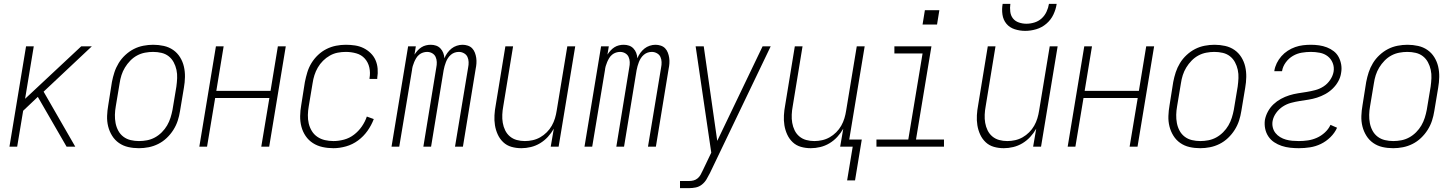

<svg xmlns="http://www.w3.org/2000/svg" viewBox="-20 -760 7540 995"><path d="M29 0 115 -520H155L110 -248L401 -520H456L206 -285L370 0H325L217 -187L176 -258L100 -186L69 0Z M700 8Q671 8 644.5 2Q618 -4 596.5 -19Q575 -34 561 -56.5Q547 -79 540.5 -105Q534 -131 535 -159Q536 -187 541 -215L560 -335Q565 -361 573 -385.5Q581 -410 595 -433Q609 -456 629.5 -475Q650 -494 673.5 -506Q697 -518 723 -523Q749 -528 774 -528Q802 -528 829 -522Q856 -516 877.5 -501Q899 -486 913 -463.5Q927 -441 933 -415Q939 -389 938.5 -361Q938 -333 933 -305L913 -185Q909 -159 901 -134.5Q893 -110 878.5 -87Q864 -64 844 -45Q824 -26 800 -14Q776 -2 750.5 3Q725 8 700 8ZM700 -29Q721 -29 742 -33Q763 -37 782.5 -47.5Q802 -58 818.5 -74.5Q835 -91 846 -110Q857 -129 863.5 -149.5Q870 -170 874 -191L894 -311Q897 -333 898 -355Q899 -377 894.5 -398Q890 -419 880 -437.5Q870 -456 854 -468.5Q838 -481 817 -486Q796 -491 773 -491Q753 -491 731.5 -487Q710 -483 690.5 -472.5Q671 -462 655 -445.5Q639 -429 627.5 -410Q616 -391 609.5 -370.5Q603 -350 600 -329L580 -209Q576 -187 575.5 -165Q575 -143 579 -122Q583 -101 593 -82.5Q603 -64 619.5 -51.5Q636 -39 657 -34Q678 -29 700 -29Z M1013 0 1099 -520H1139L1101 -289H1382L1420 -520H1461L1375 0H1334L1376 -252H1095L1053 0Z M1708 8Q1679 8 1651.5 2Q1624 -4 1601.5 -18.5Q1579 -33 1564 -55Q1549 -77 1542 -103.5Q1535 -130 1535.5 -158.5Q1536 -187 1541 -215L1560 -335Q1565 -360 1572.5 -385Q1580 -410 1594 -433Q1608 -456 1628 -475Q1648 -494 1672 -506Q1696 -518 1721.5 -523Q1747 -528 1772 -528Q1796 -528 1819.5 -524.5Q1843 -521 1863.5 -511Q1884 -501 1900.5 -485Q1917 -469 1926 -448.5Q1935 -428 1937 -404Q1939 -380 1935 -356Q1935 -355 1935 -353.5Q1935 -352 1935 -351H1895Q1895 -352 1895 -353Q1895 -354 1895 -355Q1900 -383 1894 -410Q1888 -437 1870.5 -456.5Q1853 -476 1826.5 -483.5Q1800 -491 1772 -491Q1751 -491 1730 -487Q1709 -483 1689.5 -472Q1670 -461 1654 -445Q1638 -429 1627 -410Q1616 -391 1609.5 -370.5Q1603 -350 1600 -329L1580 -209Q1576 -187 1575.5 -164Q1575 -141 1580 -120Q1585 -99 1596 -81Q1607 -63 1624.5 -51Q1642 -39 1663.5 -34Q1685 -29 1708 -29Q1735 -29 1763 -36.5Q1791 -44 1814.5 -62Q1838 -80 1855 -104.5Q1872 -129 1881 -156L1917 -143Q1905 -111 1884.5 -82Q1864 -53 1835.5 -32Q1807 -11 1773.5 -1.5Q1740 8 1708 8Z M2009 0 2095 -520H2135L2128 -477Q2135 -488 2144 -498Q2153 -508 2164 -515Q2175 -522 2187.5 -525Q2200 -528 2212 -528Q2227 -528 2240 -523.5Q2253 -519 2262.5 -509Q2272 -499 2277 -486Q2282 -473 2283 -458Q2289 -473 2298.5 -486Q2308 -499 2320 -508.5Q2332 -518 2347 -523Q2362 -528 2377 -528Q2391 -528 2404.5 -523.5Q2418 -519 2427 -509.5Q2436 -500 2441 -487Q2446 -474 2448 -460Q2450 -446 2449 -431.5Q2448 -417 2445 -403L2379 0H2338L2406 -410Q2409 -424 2408.5 -438.5Q2408 -453 2402.5 -465Q2397 -477 2384.5 -484Q2372 -491 2358 -491Q2347 -491 2336.5 -487.5Q2326 -484 2317 -476.5Q2308 -469 2301.5 -459Q2295 -449 2291 -438.5Q2287 -428 2284 -417.5Q2281 -407 2279 -396L2214 0H2174L2241 -410Q2244 -424 2243.5 -438.5Q2243 -453 2237.5 -465Q2232 -477 2220 -484Q2208 -491 2193 -491Q2183 -491 2172 -487.5Q2161 -484 2152 -476.5Q2143 -469 2137 -459Q2131 -449 2126.5 -438.5Q2122 -428 2119 -417.5Q2116 -407 2115 -396L2049 0Z M2682 8Q2655 8 2630.5 1Q2606 -6 2588 -23Q2570 -40 2559.5 -63Q2549 -86 2545 -111Q2541 -136 2542.5 -162.5Q2544 -189 2549 -215L2599 -520H2639L2588 -209Q2584 -188 2583 -166Q2582 -144 2585.5 -123.5Q2589 -103 2598 -84.5Q2607 -66 2622.5 -53Q2638 -40 2658 -34.5Q2678 -29 2700 -29Q2720 -29 2740.5 -33.5Q2761 -38 2779.5 -48.5Q2798 -59 2813.5 -74.5Q2829 -90 2839.5 -108.5Q2850 -127 2856 -147Q2862 -167 2865 -187L2920 -520H2961L2875 0H2834L2850 -93Q2837 -70 2819 -50.5Q2801 -31 2778.5 -17.5Q2756 -4 2731 2Q2706 8 2682 8Z M3009 0 3095 -520H3135L3128 -477Q3135 -488 3144 -498Q3153 -508 3164 -515Q3175 -522 3187.5 -525Q3200 -528 3212 -528Q3227 -528 3240 -523.5Q3253 -519 3262.5 -509Q3272 -499 3277 -486Q3282 -473 3283 -458Q3289 -473 3298.5 -486Q3308 -499 3320 -508.5Q3332 -518 3347 -523Q3362 -528 3377 -528Q3391 -528 3404.5 -523.5Q3418 -519 3427 -509.5Q3436 -500 3441 -487Q3446 -474 3448 -460Q3450 -446 3449 -431.5Q3448 -417 3445 -403L3379 0H3338L3406 -410Q3409 -424 3408.5 -438.5Q3408 -453 3402.5 -465Q3397 -477 3384.5 -484Q3372 -491 3358 -491Q3347 -491 3336.5 -487.5Q3326 -484 3317 -476.5Q3308 -469 3301.5 -459Q3295 -449 3291 -438.5Q3287 -428 3284 -417.5Q3281 -407 3279 -396L3214 0H3174L3241 -410Q3244 -424 3243.5 -438.5Q3243 -453 3237.5 -465Q3232 -477 3220 -484Q3208 -491 3193 -491Q3183 -491 3172 -487.5Q3161 -484 3152 -476.5Q3143 -469 3137 -459Q3131 -449 3126.5 -438.5Q3122 -428 3119 -417.5Q3116 -407 3115 -396L3049 0Z M3504 215V178H3551Q3563 178 3574.5 175Q3586 172 3595.5 164Q3605 156 3611 145Q3617 134 3622 123V122H3623Q3623 122 3623 121.5Q3623 121 3623 121L3666 31Q3646 -106 3625.5 -244Q3605 -382 3585 -520H3627L3697 -30L3932 -520H3974L3659 137Q3651 153 3641.5 169Q3632 185 3617.5 196.5Q3603 208 3585.5 211.5Q3568 215 3551 215Z M4370 175 4399 0H4334L4350 -93Q4337 -70 4319 -50.5Q4301 -31 4278.5 -17.5Q4256 -4 4231 2Q4206 8 4182 8Q4155 8 4130.5 1Q4106 -6 4088 -23Q4070 -40 4059.5 -63Q4049 -86 4045 -111Q4041 -136 4042.5 -162.5Q4044 -189 4049 -215L4099 -520H4139L4088 -209Q4084 -188 4083 -166Q4082 -144 4085.5 -123.5Q4089 -103 4098 -84.5Q4107 -66 4122.5 -53Q4138 -40 4158 -34.5Q4178 -29 4200 -29Q4220 -29 4240.5 -33.5Q4261 -38 4279.5 -48.5Q4298 -59 4313.5 -74.5Q4329 -90 4339.5 -108.5Q4350 -127 4356 -147Q4362 -167 4365 -187L4420 -520H4461L4381 -37H4446L4411 175Z M4522 0V-37H4687L4761 -483H4615V-520H4807L4727 -37H4872V0ZM4761 -633 4773 -707H4848L4836 -633Z M5182 8Q5155 8 5130.5 1Q5106 -6 5088 -23Q5070 -40 5059.5 -63Q5049 -86 5045 -111Q5041 -136 5042.5 -162.5Q5044 -189 5049 -215L5099 -520H5139L5088 -209Q5084 -188 5083 -166Q5082 -144 5085.5 -123.5Q5089 -103 5098 -84.5Q5107 -66 5122.5 -53Q5138 -40 5158 -34.5Q5178 -29 5200 -29Q5220 -29 5240.5 -33.5Q5261 -38 5279.5 -48.5Q5298 -59 5313.5 -74.5Q5329 -90 5339.5 -108.5Q5350 -127 5356 -147Q5362 -167 5365 -187L5420 -520H5461L5375 0H5334L5350 -93Q5337 -70 5319 -50.5Q5301 -31 5278.5 -17.5Q5256 -4 5231 2Q5206 8 5182 8ZM5293 -600Q5265 -600 5238.5 -608.5Q5212 -617 5195.5 -637Q5179 -657 5175 -684.5Q5171 -712 5176 -740H5216Q5213 -720 5215.5 -699.5Q5218 -679 5229.5 -664.5Q5241 -650 5260 -643.5Q5279 -637 5299 -637Q5320 -637 5341 -643.5Q5362 -650 5378 -664.5Q5394 -679 5403.5 -699.5Q5413 -720 5416 -740H5456Q5452 -712 5439 -684.5Q5426 -657 5402.5 -637Q5379 -617 5350 -608.5Q5321 -600 5293 -600Z M5513 0 5599 -520H5639L5601 -289H5882L5920 -520H5961L5875 0H5834L5876 -252H5595L5553 0Z M6200 8Q6171 8 6144.5 2Q6118 -4 6096.5 -19Q6075 -34 6061 -56.5Q6047 -79 6040.5 -105Q6034 -131 6035 -159Q6036 -187 6041 -215L6060 -335Q6065 -361 6073 -385.5Q6081 -410 6095 -433Q6109 -456 6129.5 -475Q6150 -494 6173.5 -506Q6197 -518 6223 -523Q6249 -528 6274 -528Q6302 -528 6329 -522Q6356 -516 6377.5 -501Q6399 -486 6413 -463.5Q6427 -441 6433 -415Q6439 -389 6438.5 -361Q6438 -333 6433 -305L6413 -185Q6409 -159 6401 -134.5Q6393 -110 6378.5 -87Q6364 -64 6344 -45Q6324 -26 6300 -14Q6276 -2 6250.5 3Q6225 8 6200 8ZM6200 -29Q6221 -29 6242 -33Q6263 -37 6282.5 -47.5Q6302 -58 6318.5 -74.5Q6335 -91 6346 -110Q6357 -129 6363.5 -149.5Q6370 -170 6374 -191L6394 -311Q6397 -333 6398 -355Q6399 -377 6394.5 -398Q6390 -419 6380 -437.5Q6370 -456 6354 -468.5Q6338 -481 6317 -486Q6296 -491 6273 -491Q6253 -491 6231.5 -487Q6210 -483 6190.5 -472.5Q6171 -462 6155 -445.5Q6139 -429 6127.5 -410Q6116 -391 6109.5 -370.5Q6103 -350 6100 -329L6080 -209Q6076 -187 6075.5 -165Q6075 -143 6079 -122Q6083 -101 6093 -82.5Q6103 -64 6119.5 -51.5Q6136 -39 6157 -34Q6178 -29 6200 -29Z M6711 8Q6688 8 6665.5 5.5Q6643 3 6622 -4Q6601 -11 6583 -23Q6565 -35 6553 -53Q6541 -71 6536.5 -93Q6532 -115 6535 -138Q6539 -160 6550.5 -181.5Q6562 -203 6579.5 -219.5Q6597 -236 6618 -247.5Q6639 -259 6661.5 -266Q6684 -273 6706.5 -276.5Q6729 -280 6751 -283.5Q6773 -287 6796 -293Q6819 -299 6839 -312Q6859 -325 6873 -345.5Q6887 -366 6891 -388Q6895 -412 6886.5 -433.5Q6878 -455 6860.5 -468.5Q6843 -482 6820 -486.5Q6797 -491 6773 -491Q6750 -491 6726 -487Q6702 -483 6680.5 -470.5Q6659 -458 6643.5 -437Q6628 -416 6624 -392Q6624 -392 6624 -392Q6624 -392 6624 -391H6584Q6584 -392 6584 -392Q6584 -392 6584 -393Q6587 -413 6596.5 -432.5Q6606 -452 6620.5 -468.5Q6635 -485 6653.5 -497Q6672 -509 6692 -516Q6712 -523 6732.5 -525.5Q6753 -528 6773 -528Q6795 -528 6816 -525Q6837 -522 6856.5 -514.5Q6876 -507 6892 -494.5Q6908 -482 6917.5 -464Q6927 -446 6930.5 -425Q6934 -404 6930 -382Q6927 -360 6915.5 -339Q6904 -318 6886.5 -301Q6869 -284 6848 -272.5Q6827 -261 6805 -254Q6783 -247 6760.5 -243.5Q6738 -240 6715.5 -236.5Q6693 -233 6670.5 -227Q6648 -221 6628 -208Q6608 -195 6593.5 -175Q6579 -155 6575 -133Q6572 -116 6576 -99.5Q6580 -83 6590 -70.5Q6600 -58 6614 -49.5Q6628 -41 6644 -36.5Q6660 -32 6677 -30.5Q6694 -29 6711 -29Q6735 -29 6758.5 -32.5Q6782 -36 6804.5 -46Q6827 -56 6846 -73.5Q6865 -91 6875 -113L6909 -98Q6897 -71 6874.5 -49Q6852 -27 6825 -14Q6798 -1 6769 3.5Q6740 8 6711 8Z M7200 8Q7171 8 7144.5 2Q7118 -4 7096.5 -19Q7075 -34 7061 -56.5Q7047 -79 7040.5 -105Q7034 -131 7035 -159Q7036 -187 7041 -215L7060 -335Q7065 -361 7073 -385.5Q7081 -410 7095 -433Q7109 -456 7129.5 -475Q7150 -494 7173.5 -506Q7197 -518 7223 -523Q7249 -528 7274 -528Q7302 -528 7329 -522Q7356 -516 7377.5 -501Q7399 -486 7413 -463.5Q7427 -441 7433 -415Q7439 -389 7438.5 -361Q7438 -333 7433 -305L7413 -185Q7409 -159 7401 -134.5Q7393 -110 7378.5 -87Q7364 -64 7344 -45Q7324 -26 7300 -14Q7276 -2 7250.5 3Q7225 8 7200 8ZM7200 -29Q7221 -29 7242 -33Q7263 -37 7282.5 -47.5Q7302 -58 7318.5 -74.5Q7335 -91 7346 -110Q7357 -129 7363.5 -149.5Q7370 -170 7374 -191L7394 -311Q7397 -333 7398 -355Q7399 -377 7394.5 -398Q7390 -419 7380 -437.5Q7370 -456 7354 -468.5Q7338 -481 7317 -486Q7296 -491 7273 -491Q7253 -491 7231.5 -487Q7210 -483 7190.5 -472.5Q7171 -462 7155 -445.5Q7139 -429 7127.5 -410Q7116 -391 7109.5 -370.5Q7103 -350 7100 -329L7080 -209Q7076 -187 7075.5 -165Q7075 -143 7079 -122Q7083 -101 7093 -82.5Q7103 -64 7119.5 -51.5Q7136 -39 7157 -34Q7178 -29 7200 -29Z"/></svg>

Font: Iosevka SS04 Extralight
Style: Italic
Weight: 200
Italic angle: -9°
Monospace: yes
Designer: Belleve Invis
Foundry: Belleve Invis
Version: Version 19.0.0; ttfautohint (v1.8.4)